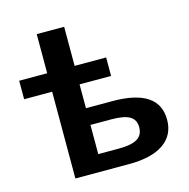

<svg xmlns="http://www.w3.org/2000/svg" viewBox="-106 -828 916 931"><g transform="rotate(-15 351.5 -362.5)"><path d="M18.6 -528.3H159.2V-724.6H296.9V-528.3H455.1V-435.5H296.9V-315.9H429.7Q662.6 -315.9 662.6 -160.6Q662.6 -83 602.3 -41.5Q542 0 430.2 0H159.2V-435.5H18.6ZM296.9 -85.4H400.4Q463.9 -85.4 493.2 -103.3Q522.5 -121.1 522.5 -160.6Q522.5 -197.8 494.1 -214.8Q465.8 -231.9 400.9 -231.9H296.9Z"/></g></svg>

Font: Arial
Style: Bold
Weight: 700
Designer: Steve Matteson
Foundry: Ascender Corporation
Version: Version 2.00.3